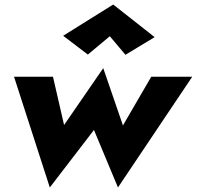

<svg xmlns="http://www.w3.org/2000/svg" viewBox="-20 -799 869 848"><path d="M42 -460 200 29 395 -225 501 29 829 -460H648L523 -245L436 -498L263 -247L214 -460ZM465 -639 534 -557 663 -635 480 -779 259 -641 368 -558Z"/></svg>

Font: Jost ExtraBold
Style: Italic
Weight: 800
Italic angle: -5°
Version: Version 3.710